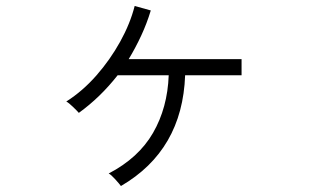

<svg xmlns="http://www.w3.org/2000/svg" viewBox="-20 -585 1040 643"><path d="M385 38Q380 31 366 15.5Q352 0 344 -4Q444 -56 492.5 -140Q541 -224 545 -333H374Q316 -259 244 -207Q239 -213 224.5 -227Q210 -241 202 -245Q257 -280 303 -332.5Q349 -385 382.5 -445.5Q416 -506 431 -565L485 -550Q472 -507 453 -466Q434 -425 411 -387H789V-333H600Q591 -82 385 38Z"/></svg>

Font: Zen Kaku Gothic New
Style: Regular
Weight: 400
Designer: Yoshimichi Ohira
Foundry: Positype
Version: Version 1.001